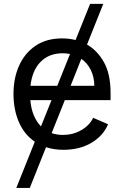

<svg xmlns="http://www.w3.org/2000/svg" viewBox="-20 -747 614 972"><path d="M301.1 11.4Q253.6 11.4 213.1 -1.8L130.7 204.5H62.5L156.2 -29.5Q102.6 -66.1 75.5 -129.3Q48.3 -192.5 48.3 -271.3Q48.3 -352.3 77.2 -415.8Q106.2 -479.4 161 -516Q215.9 -552.6 294 -552.6Q329.9 -552.6 362.6 -544.4L436.1 -727.3H502.8L420.5 -521.3Q472.3 -492.2 506 -432.4Q539.8 -372.5 539.8 -275.6V-240.1H308.2L241.5 -73.2Q267.8 -63.9 298.3 -63.9Q348.4 -63.9 390.4 -87.5Q432.5 -111.2 451.7 -150.6L527 -117.9Q502.5 -59.3 442.8 -24Q383.2 11.4 301.1 11.4ZM296.9 -477.3Q228.3 -477.3 185.7 -434.1Q143.1 -391 134.2 -312.5H269.9L334.5 -473.7Q316.4 -477.3 296.9 -477.3ZM457.4 -312.5Q457.4 -355.5 440.3 -391.3Q423.3 -427.2 391.7 -449.2L337.4 -312.5ZM133.5 -240.1Q137.4 -195.7 151.5 -162.5Q165.5 -129.3 187.5 -107.2L240.8 -240.1Z"/></svg>

Font: Inter UI
Style: Regular
Weight: 400
Designer: Rasmus Andersson
Foundry: rsms
Version: Version 2.2